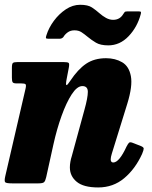

<svg xmlns="http://www.w3.org/2000/svg" viewBox="-23 -786 651 823"><path d="M53 -520H249Q268 -520 271.5 -516Q275 -512 272 -496L262.5 -446.5Q258 -422.5 261.8 -421.2Q265.5 -420 278.5 -440Q311 -489 346.2 -512.8Q381.5 -536.5 431.5 -536.5Q471 -536.5 500.5 -519.2Q530 -502 538 -459.5Q546 -417 522.5 -341L456.5 -128Q451.5 -112 451.5 -103Q451.5 -89.5 462.5 -89.5Q488 -89.5 519.5 -158Q526 -170.5 530.2 -174.2Q534.5 -178 545 -174L581 -160Q593 -155 593 -149Q593 -143 586 -126Q556.5 -61.5 509.2 -22Q462 17.5 398 17.5Q335 17.5 305.8 -6.8Q276.5 -31 276.5 -68.5Q276.5 -80.5 278.8 -93Q281 -105.5 284.5 -116L339 -315.5Q353.5 -367.5 353.5 -392.2Q353.5 -417 330 -417Q307.5 -417 284.5 -381.8Q261.5 -346.5 241 -289.5Q220.5 -232.5 206 -167L175 -26.5Q171.5 -11 166.2 -5.5Q161 0 142 0H28.5Q3 0 -1 -5.2Q-5 -10.5 -0.5 -30.5L86.5 -406Q90 -421 86.5 -424.8Q83 -428.5 67.5 -428.5H47.5Q34.5 -428.5 31.2 -433.5Q28 -438.5 28 -453V-495.5Q28 -512 32.2 -516Q36.5 -520 53 -520ZM441 -591.5Q407.5 -591.5 388 -603.2Q368.5 -615 353.5 -627.5Q338.5 -640 326.2 -648Q314 -656 296 -656Q279 -656 267 -647.2Q255 -638.5 248.5 -627Q242 -620 233 -620H183Q174 -620 173.8 -623.8Q173.5 -627.5 176 -635Q186 -667 208 -696.8Q230 -726.5 259.2 -746Q288.5 -765.5 320.5 -765.5Q354 -765.5 371.2 -754Q388.5 -742.5 403 -729.5Q416.5 -717.5 431.5 -709.2Q446.5 -701 462 -701Q491 -701 505.5 -726Q509 -731 511.2 -734Q513.5 -737 521 -737H573.5Q580 -737 581 -734.5Q582 -732 580.5 -726Q566 -670.5 528.5 -631Q491 -591.5 441 -591.5Z"/></svg>

Font: Besley* Narrow Heavy
Style: Italic
Weight: 800
Width: 4
Italic angle: -13°
Designer: Owen Earl
Foundry: indestructible type*
Version: Version 3.000; ttfautohint (v1.8.3)